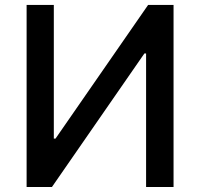

<svg xmlns="http://www.w3.org/2000/svg" viewBox="-20 -747 800 767"><path d="M673.3 0H563.6V-533.4H556.8L187.5 0H86.3V-727.3H195V-193.2H201.7L571.7 -727.3H673.3Z"/></svg>

Font: Linik Sans Medium
Style: Regular
Weight: 500
Designer: Rasmus Andersson (font), Cristiano Sobral (main changes)
Foundry: rsms
Version: Version 3.018;June 1, 2022;FontCreator 14.0.0.2814 64-bit; t